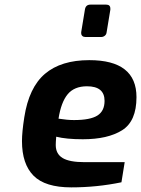

<svg xmlns="http://www.w3.org/2000/svg" viewBox="-20 -804 610 830"><path d="M75 -194Q75 -233 85 -297Q105 -426 174.5 -485Q244 -544 366 -544Q570 -544 570 -384Q570 -280 508 -241Q446 -202 338 -202Q267 -202 223 -213Q221 -189 221 -177Q221 -139 250.5 -121Q280 -103 346 -103H519L505 -16Q399 6 288 6Q175 6 125 -44.5Q75 -95 75 -194ZM432 -368Q432 -431 356 -431Q301 -431 272.5 -396.5Q244 -362 233 -291Q271 -285 300 -285Q370 -285 401 -304.5Q432 -324 432 -368ZM331 -661V-665L347 -762Q350 -784 371 -784H439Q457 -784 457 -767V-762L441 -665Q440 -655 433 -649.5Q426 -644 417 -644H349Q341 -644 336 -648.5Q331 -653 331 -661Z"/></svg>

Font: Exo
Style: Bold Italic
Weight: 700
Italic angle: -9°
Designer: Natanael Gama
Foundry: Natanael Gama
Version: Version 1.500; ttfautohint (v1.6)